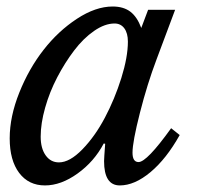

<svg xmlns="http://www.w3.org/2000/svg" viewBox="-20 -560 610 590"><path d="M332 -487.8Q302.2 -487.8 269.3 -465.1Q236.3 -442.4 207.8 -404.8Q179.2 -367.2 155.8 -322.3Q132.3 -277.3 118.7 -229Q105 -180.7 105 -140.1Q105 -104 120.4 -82.5Q135.7 -61 161.1 -61Q194.3 -61 233.2 -101.1Q272 -141.1 302.2 -198.2Q332.5 -255.4 352.8 -320.1Q373 -384.8 373 -432.1Q373 -458 362.1 -472.9Q351.1 -487.8 332 -487.8ZM414.1 -474.1 435.1 -529.8H518.1L460.9 -377Q432.6 -302.2 409.9 -213.1Q387.2 -124 387.2 -90.8Q387.2 -62 405.8 -62Q431.2 -62 505.9 -166L532.2 -145Q491.2 -71.8 442.4 -31Q393.6 9.8 348.1 9.8Q299.8 9.8 299.8 -64.9Q299.8 -72.8 303.2 -118.2L298.8 -119.1Q269.5 -63.5 218.5 -26.9Q167.5 9.8 118.2 9.8Q67.9 9.8 38.8 -28.8Q9.8 -67.4 9.8 -134.8Q9.8 -201.7 39.3 -275.4Q68.8 -349.1 113.8 -406.7Q158.7 -464.4 216.3 -502.2Q273.9 -540 326.2 -540Q359.4 -540 380.4 -524.2Q401.4 -508.3 414.1 -474.1Z"/></svg>

Font: Libre Baskerville
Style: Italic
Weight: 400
Designer: Pablo Impallari, Rodrigo Fuenzalida
Foundry: Pablo Impallari, Rodrigo Fuenzalida
Version: Version 1.000